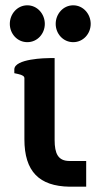

<svg xmlns="http://www.w3.org/2000/svg" viewBox="-20 -704 383 724"><path d="M322 -614C322 -651 294 -684 256 -684C218 -684 190 -651 190 -614C190 -577 218 -545 256 -545C294 -545 322 -577 322 -614ZM149 -614C149 -651 121 -684 83 -684C45 -684 17 -651 17 -614C17 -577 45 -545 83 -545C121 -545 149 -577 149 -614ZM242 0H305V-97H242C199 -97 186 -125 186 -176V-485H169C154 -485 34 -483 34 -442V-428L48 -425C66 -421 72 -416 72 -409V-179C72 -57 128 -2 242 0Z"/></svg>

Font: Mint Spirit
Style: Bold
Weight: 700
Designer: HARENDAL Hirwen
Foundry: Arkandis Digital Foundry.
Version: Version 1.004;FFEdit